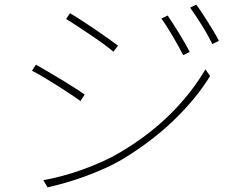

<svg xmlns="http://www.w3.org/2000/svg" viewBox="-20 -792 1040 828"><path d="M703 -725Q711 -713 723.5 -694Q736 -675 749.5 -653Q763 -631 776 -608.5Q789 -586 798 -568L770 -554Q762 -570 750.5 -591Q739 -612 726 -634Q713 -656 700 -676.5Q687 -697 676 -712ZM826 -772Q835 -761 847.5 -742Q860 -723 874 -701Q888 -679 901.5 -656.5Q915 -634 924 -616L896 -602Q888 -618 876.5 -639Q865 -660 851.5 -681.5Q838 -703 824.5 -723.5Q811 -744 800 -759ZM282 -735Q301 -724 331 -704.5Q361 -685 392 -664Q423 -643 449.5 -624Q476 -605 489 -595L469 -569Q454 -582 427.5 -601.5Q401 -621 371 -641Q341 -661 312.5 -680Q284 -699 265 -710ZM167 -15Q207 -22 251 -34Q295 -46 338 -61.5Q381 -77 422 -95.5Q463 -114 498 -135Q620 -207 712 -297.5Q804 -388 866 -493L886 -464Q856 -415 816 -366.5Q776 -318 728.5 -272.5Q681 -227 626.5 -185.5Q572 -144 514 -109Q476 -86 434 -67Q392 -48 348.5 -32Q305 -16 263 -4Q221 8 185 16ZM135 -513Q154 -502 184.5 -484.5Q215 -467 246 -448Q277 -429 304.5 -411.5Q332 -394 345 -384L327 -356Q311 -368 284 -386Q257 -404 227 -423Q197 -442 167.5 -459.5Q138 -477 118 -487Z"/></svg>

Font: SpoqaHanSans
Style: Thin
Weight: 250
Designer: [Spoqa Han Sans] Dong-huui Kim \uAE40 \uB3D9 \uD718   [Noto Sans] Ryoko NISHIZUKA \u897F \u585A \u6DBC \u5B50  (kana & i
Foundry: Spoqa (http://bi.spoqa.com)
Version: Version 1.004;PS 1.004;hotconv 1.0.82;makeotf.lib2.5.63406